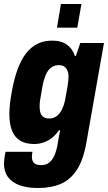

<svg xmlns="http://www.w3.org/2000/svg" viewBox="-35 -743 542 964"><path d="M156 201Q103 201 64.5 187.5Q26 174 5.5 146.5Q-15 119 -15 79Q-15 72 -13.5 57.5Q-12 43 -7 19H128Q127 26 126 33Q125 40 125 45Q125 58 130 67.5Q135 77 145.5 81.5Q156 86 171 86Q195 86 211 74Q227 62 237.5 39Q248 16 254 -17Q257 -35 260 -53.5Q263 -72 267 -89H261Q247 -68 228 -52.5Q209 -37 186 -28.5Q163 -20 136 -20Q95 -20 67.5 -36Q40 -52 26 -85.5Q12 -119 12 -170Q12 -193 15 -220.5Q18 -248 24 -281Q47 -413 96.5 -476Q146 -539 226 -539Q274 -539 302 -518Q330 -497 341 -462H346L368 -527H487L399 -29Q384 59 351.5 109Q319 159 270.5 180Q222 201 156 201ZM212 -148Q229 -148 242.5 -155.5Q256 -163 266.5 -177.5Q277 -192 284.5 -213.5Q292 -235 296 -264Q302 -294 304.5 -311.5Q307 -329 308 -339.5Q309 -350 309 -357Q309 -376 303.5 -389Q298 -402 287.5 -409Q277 -416 260 -416Q238 -416 221.5 -403.5Q205 -391 194.5 -366.5Q184 -342 177 -303Q172 -271 168.5 -252.5Q165 -234 164.5 -224Q164 -214 164 -206Q164 -187 169 -174Q174 -161 185 -154.5Q196 -148 212 -148ZM251 -604 271 -723H374L353 -604Z"/></svg>

Font: Archivo Condensed ExtraBold
Style: Italic
Weight: 800
Width: 3
Italic angle: -10°
Designer: Hector Gatti
Foundry: Omnibus-Type
Version: Version 2.001